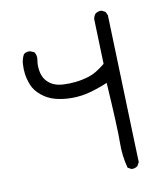

<svg xmlns="http://www.w3.org/2000/svg" viewBox="-75 -642 651 768"><g transform="rotate(-10 250.0 -257.5)"><path d="M397.5 64.5 382.8 56.6Q369.1 5.9 370.1 -48.8Q371.1 -103.5 359.4 -292Q322.3 -276.4 286.1 -266.6Q250 -256.8 213.4 -256.8Q176.8 -256.8 145.5 -265.1Q114.3 -273.4 89.8 -293.9Q65.4 -314.5 56.2 -337.9Q46.9 -361.3 43.9 -381.8Q41 -402.3 42.5 -424.3Q43.9 -446.3 53.7 -462.9Q64.5 -471.7 80.1 -469.7L95.7 -462.9Q105.5 -449.2 102.5 -430.7Q98.6 -411.1 102.1 -388.2Q105.5 -365.2 116.7 -350.1Q127.9 -335 145 -326.2Q162.1 -317.4 187 -315.9Q211.9 -314.5 238.8 -317.4Q265.6 -320.3 293.9 -329.1Q322.3 -337.9 360.4 -369.1L354.5 -551.8Q356.4 -563.5 363.3 -572.3Q374 -581.1 389.6 -580.1L404.3 -572.3L411.1 -557.6Q425.8 -112.3 427.2 -60.5Q428.7 -8.8 430.7 42L422.9 56.6Q413.1 65.4 397.5 64.5Z"/></g></svg>

Font: JasonHandwriting2
Style: Regular
Weight: 400
Version: Version 1.05.10